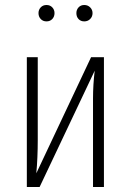

<svg xmlns="http://www.w3.org/2000/svg" viewBox="-20 -752 526 772"><path d="M199.2 -699.2Q199.2 -685.1 190.2 -675.5Q181.2 -666 167 -666Q152.8 -666 143.8 -675.5Q134.8 -685.1 134.8 -699.2Q134.8 -712.9 143.8 -722.4Q152.8 -731.9 167 -731.9Q181.2 -731.9 190.2 -722.4Q199.2 -712.9 199.2 -699.2ZM352.1 -699.2Q352.1 -685.1 342.5 -675.5Q333 -666 318.8 -666Q304.7 -666 295.9 -675.3Q287.1 -684.6 287.1 -699.2Q287.1 -712.9 295.9 -722.4Q304.7 -731.9 318.8 -731.9Q333 -731.9 342.5 -722.4Q352.1 -712.9 352.1 -699.2ZM397.9 -522V0H354V-356Q354 -411.1 360.8 -467.8L139.2 0H87.9V-522H131.8V-188Q131.8 -118.2 126 -55.2L346.2 -522Z"/></svg>

Font: Fira Sans Compressed ExtraLight
Style: Regular
Weight: 250
Width: 1
Designer: Carrois Corporate & Edenspiekermann AG
Foundry: Carrois Corporate GbR & Edenspiekermann AG
Version: Version 4.203;PS 004.203;hotconv 1.0.88;makeotf.lib2.5.64775